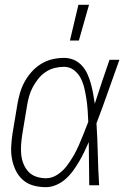

<svg xmlns="http://www.w3.org/2000/svg" viewBox="-20 -768 540 796"><path d="M170 8Q143 8 118 1Q93 -6 74.5 -22.5Q56 -39 45 -62Q34 -85 29.5 -110Q25 -135 26.5 -162Q28 -189 32 -215L52 -335Q56 -359 63 -383Q70 -407 82 -429Q94 -451 111.5 -470.5Q129 -490 151 -503.5Q173 -517 197.5 -522.5Q222 -528 245 -528Q268 -528 287 -519.5Q306 -511 320 -495.5Q334 -480 342.5 -461Q351 -442 356.5 -422Q362 -402 366 -380.5Q370 -359 373 -338Q388 -384 403 -429.5Q418 -475 434 -520H475Q451 -454 428 -388Q405 -322 380 -257Q384 -193 385.5 -128.5Q387 -64 391 0H350Q349 -45 349 -89.5Q349 -134 348 -179Q339 -158 329 -137.5Q319 -117 307.5 -97.5Q296 -78 282.5 -59.5Q269 -41 251.5 -25.5Q234 -10 212.5 -1Q191 8 170 8ZM171 -29Q195 -29 217.5 -43.5Q240 -58 256 -79Q272 -100 285 -122.5Q298 -145 308 -168.5Q318 -192 327.5 -215.5Q337 -239 346 -263Q345 -286 343.5 -309.5Q342 -333 338.5 -356Q335 -379 330 -401Q325 -423 315 -443Q305 -463 287 -477Q269 -491 245 -491Q226 -491 206 -486Q186 -481 168.5 -469Q151 -457 138 -440.5Q125 -424 115.5 -406Q106 -388 100.5 -368.5Q95 -349 92 -329L72 -209Q69 -189 67.5 -168Q66 -147 68 -127Q70 -107 77.5 -88.5Q85 -70 98 -56Q111 -42 130.5 -35.5Q150 -29 171 -29ZM270 -600 305 -748H349L307 -600Z"/></svg>

Font: Iosevka Curly Extralight
Style: Italic
Weight: 200
Italic angle: -9°
Monospace: yes
Designer: Belleve Invis
Foundry: Belleve Invis
Version: Version 22.1.2; ttfautohint (v1.8.4)